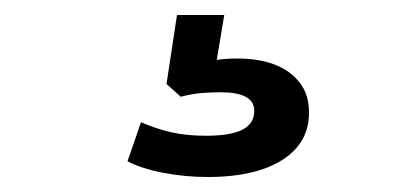

<svg xmlns="http://www.w3.org/2000/svg" viewBox="-20 -40 540 256"><path d="M257 196Q227 196 198 190.5Q169 185 150 175L168 123Q189 132 209 136.5Q229 141 255 141Q287 141 303 133Q319 125 319 108Q319 95 307.5 89Q296 83 274 83Q263 83 249.5 84Q236 85 221 89L202 72L216 -20H279L266 58L237 47Q253 42 267.5 40Q282 38 296 38Q325 38 346 46Q367 54 379.5 70Q392 86 392 110Q392 138 375.5 157Q359 176 329 186Q299 196 257 196Z"/></svg>

Font: Nunito Sans 10pt SemiExpanded SemiBold
Style: Regular
Weight: 600
Width: 6
Designer: Vernon Adams
Foundry: Vernon Adams
Version: Version 3.101;gftools[0.9.27]